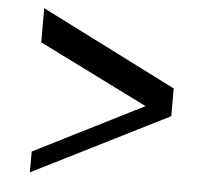

<svg xmlns="http://www.w3.org/2000/svg" viewBox="-46 -704 709 673"><g transform="rotate(5 309.0 -368.0)"><path d="M559.6 -318.4 83 -79.1V-152.3L466.8 -345.7L83 -536.6V-656.7L559.6 -416Z"/></g></svg>

Font: Klaudia
Style: Bold
Weight: 700
Designer: Wojciech Kalinowski "wmk69" (wmk69@o2.pl)
Foundry: Wojciech Kalinowski "wmk69" (wmk69@o2.pl)
Version: Version 3.1.0; 2021-05-10